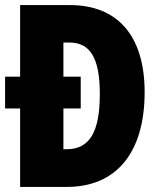

<svg xmlns="http://www.w3.org/2000/svg" viewBox="-20 -734 627 754"><path d="M255 -714H59V-433H0V-308H59V0H243C437 0 548 -135 548 -372C548 -593 442 -714 255 -714ZM252 -567C332 -567 372 -510 372 -365C372 -216 332 -148 242 -148H229V-308H297V-433H229V-567Z"/></svg>

Font: Noto Sans Arabic UI XCn Bk
Style: Regular
Weight: 900
Width: 2
Designer: Monotype Design Team, Nadine Chahine and Nizar Qandah
Foundry: Monotype Imaging Inc.
Version: Version 2.010